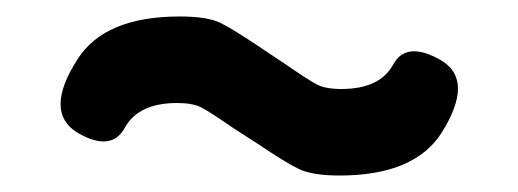

<svg xmlns="http://www.w3.org/2000/svg" viewBox="-20 -491 629 233"><path d="M392 -278Q359 -278 342.5 -286Q326 -294 292 -317L264 -335Q235 -355 224.5 -360.5Q214 -366 195 -366Q148 -366 131.5 -336Q115 -306 74 -330Q33 -355 74 -419Q107 -471 198 -471Q232 -471 248 -463Q264 -455 298 -432L325 -414Q354 -394 364.5 -388.5Q375 -383 394 -383Q441 -383 457 -412.5Q473 -442 515 -418Q556 -394 516 -330Q483 -278 392 -278Z"/></svg>

Font: Resource Han Rounded JP
Style: Bold
Weight: 700
Designer: Cyano Hao (round all glyphs); Ryoko NISHIZUKA 西塚涼子 (kana, bopomofo & ideographs); Paul D. Hunt (Latin, Greek & Cyrillic)
Foundry: Cyano Hao
Version: 0.990